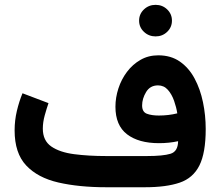

<svg xmlns="http://www.w3.org/2000/svg" viewBox="-20 -788 927 808"><path d="M565.4 -701.2Q565.4 -729 585.7 -748.3Q606 -767.6 634.8 -767.6Q663.6 -767.6 683.6 -748.3Q703.6 -729 703.6 -701.2Q703.6 -673.3 683.6 -654.1Q663.6 -634.8 634.8 -634.8Q606 -634.8 585.7 -654.1Q565.4 -673.3 565.4 -701.2ZM729.5 -193.8Q691.9 -185.5 648.9 -185.5Q563.5 -185.5 514.6 -222.9Q465.8 -260.3 465.8 -338.9Q465.8 -377.4 478.3 -415.8Q490.7 -454.1 514.4 -485.6Q538.1 -517.1 571.3 -536.1Q604.5 -555.2 646 -555.2Q699.2 -555.2 737.1 -528.8Q774.9 -502.4 798.8 -457.8Q822.8 -413.1 834.2 -357.9Q845.7 -302.7 845.7 -245.1Q845.7 -144.5 819.1 -91.6Q792.5 -38.6 736.1 -19.3Q679.7 0 589.8 0H427.2Q312.5 0 225.6 -20Q138.7 -40 90.1 -91.8Q41.5 -143.6 41.5 -239.3Q41.5 -281.2 51 -321.3Q60.5 -361.3 74.7 -395.5L184.1 -354Q176.3 -331.5 168.2 -302.5Q160.2 -273.4 160.2 -246.6Q160.2 -196.3 195.8 -171.6Q231.4 -147 292 -139.2Q352.5 -131.3 427.2 -131.3H598.6Q666 -131.3 697.5 -140.9Q729 -150.4 729.5 -193.8ZM648.4 -301.8Q689 -301.8 726.1 -311Q722.2 -336.4 712.6 -363.8Q703.1 -391.1 686.5 -409.9Q669.9 -428.7 645 -428.7Q611.8 -428.7 595 -400.9Q578.1 -373 578.1 -344.2Q578.1 -316.9 598.1 -309.3Q618.2 -301.8 648.4 -301.8Z"/></svg>

Font: Vazirmatn RD UI
Style: Bold
Weight: 700
Designer: Saber Rastikerdar
Foundry: Saber Rastikerdar
Version: Version 33.003